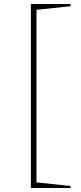

<svg xmlns="http://www.w3.org/2000/svg" viewBox="-20 -744 406 958"><path d="M134 194V-724H332V-713L162 -695V166L332 184V194Z"/></svg>

Font: Piazzolla Thin
Style: Regular
Weight: 100
Designer: Juan Pablo del Peral
Foundry: Huerta Tipografica
Version: Version 1.330